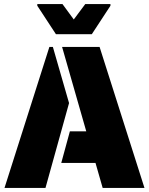

<svg xmlns="http://www.w3.org/2000/svg" viewBox="-20 -917 727 937"><path d="M221 -688H238L317 -414L202 0H2ZM446 -122H279L321 -276H401L283 -688H466L685 0H481ZM162 -889V-897H285L340 -822L396 -897H519V-889L428 -750H253Z"/></svg>

Font: Saira Stencil
Style: Regular
Weight: 400
Designer: Hector Gatti with collaboration of the Omnibus-Type team
Foundry: Omnibus-Type
Version: Version 1.003